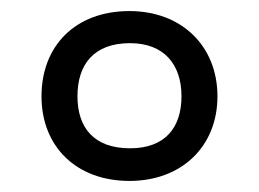

<svg xmlns="http://www.w3.org/2000/svg" viewBox="-20 -744 468 347"><path d="M214 -417C308 -417 373 -479 373 -570C373 -661 308 -724 214 -724C116 -724 55 -661 55 -570C55 -479 118 -417 214 -417ZM215 -476C149 -476 120 -514 120 -570C120 -628 150 -666 215 -666C276 -666 308 -628 308 -570C308 -514 279 -476 215 -476Z"/></svg>

Font: Noto Sans Hebrew Droid
Style: Bold
Weight: 700
Designer: Monotype Design Team
Foundry: Monotype Imaging Inc.
Version: Version 1.100